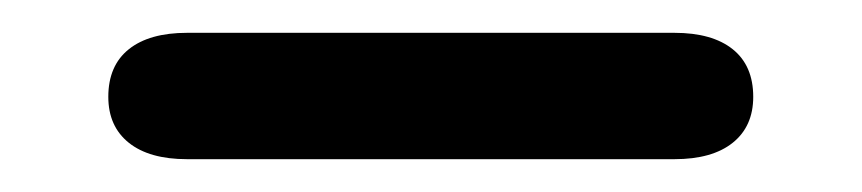

<svg xmlns="http://www.w3.org/2000/svg" viewBox="-20 -302 525 117"><path d="M46 -243Q46 -262 58.5 -272Q71 -282 94 -282H391Q414 -282 426.5 -272Q439 -262 439 -243Q439 -225 426.5 -215Q414 -205 391 -205H94Q71 -205 58.5 -215Q46 -225 46 -243Z"/></svg>

Font: Kodchasan Medium
Style: Regular
Weight: 500
Designer: Katatrad Aksorn Co.,Ltd.
Foundry: Cadson Demak Co.,Ltd.
Version: Version 1.000; ttfautohint (v1.6)